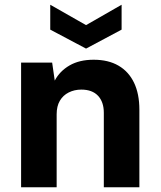

<svg xmlns="http://www.w3.org/2000/svg" viewBox="-20 -790 679 810"><path d="M69 0V-526H200L211 -450Q232 -490 273.5 -514Q315 -538 375 -538Q437 -538 480 -513Q523 -488 545.5 -441Q568 -394 568 -327V0H418V-314Q418 -360 393.5 -386Q369 -412 323 -412Q294 -412 270 -400Q246 -388 232.5 -365Q219 -342 219 -308V0ZM343 -585 192 -665V-770L343 -684L493 -770V-665Z"/></svg>

Font: DM Sans 9pt Black
Style: Regular
Weight: 900
Version: Version 4.004;gftools[0.9.30]